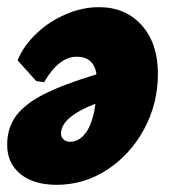

<svg xmlns="http://www.w3.org/2000/svg" viewBox="-25 -504 474 535"><path d="M244 -297Q236 -346 189 -346Q139 -346 98 -275L76 -278L24 -336Q41 -377 77 -411Q113 -445 159 -464.5Q205 -484 251 -484Q325 -484 370 -433.5Q415 -383 415 -299Q415 -215 376.5 -144Q338 -73 273.5 -31Q209 11 133 11Q69 11 32 -19Q-5 -49 -5 -101Q-5 -148 20 -181.5Q45 -215 98.5 -242Q152 -269 244 -297ZM241 -215Q194 -197 169.5 -176Q145 -155 145 -132Q145 -122 152 -115.5Q159 -109 170 -109Q197 -109 215.5 -136Q234 -163 241 -215Z"/></svg>

Font: Alegreya Black
Style: Italic
Weight: 900
Italic angle: -7°
Designer: Juan Pablo del Peral
Foundry: Huerta Tipografica
Version: Version 2.007; ttfautohint (v1.6)